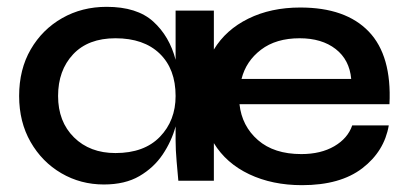

<svg xmlns="http://www.w3.org/2000/svg" viewBox="-20 -529 1197 562"><path d="M284 11Q216 11 159.5 -22Q103 -55 69.5 -113.5Q36 -172 36 -248Q36 -326 70 -384.5Q104 -443 162 -476Q220 -509 292 -509Q381 -509 428.5 -466Q476 -423 494 -354V-498H606V-384Q641 -442 707 -474.5Q773 -507 859 -507Q992 -507 1059.5 -436.5Q1127 -366 1120 -224H681Q688 -160 735 -119Q782 -78 862 -78Q919 -78 958.5 -101Q998 -124 1011 -162H1118Q1105 -86 1040.5 -36.5Q976 13 864 13Q777 13 709.5 -19Q642 -51 606 -110V0H502Q500 -22 497 -56.5Q494 -91 494 -118V-159Q482 -115 456 -76.5Q430 -38 388 -13.5Q346 11 284 11ZM318 -81Q402 -81 448 -128.5Q494 -176 494 -248Q494 -327 447.5 -372Q401 -417 318 -417Q238 -417 194 -370Q150 -323 150 -248Q150 -173 196.5 -127Q243 -81 318 -81ZM857 -417Q788 -417 744 -383.5Q700 -350 687 -298H1008Q1003 -354 962.5 -385.5Q922 -417 857 -417Z"/></svg>

Font: Syne SemiBold
Style: Regular
Weight: 600
Designer: Lucas Descroix
Foundry: Bonjour Monde
Version: Version 2.200; ttfautohint (v1.8.4)